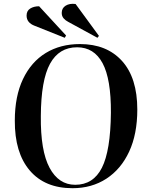

<svg xmlns="http://www.w3.org/2000/svg" viewBox="-20 -977 779 1011"><path d="M58 -342Q58 -470 101 -560.5Q144 -651 221 -698Q298 -745 401 -745Q542 -745 622.5 -656Q703 -567 703 -400Q703 -271 660 -178.5Q617 -86 540 -36Q463 14 362 14Q216 14 136.5 -79.5Q57 -173 58 -342ZM195 -366Q193 -183 241 -93.5Q289 -4 376 -4Q471 -4 516.5 -93.5Q562 -183 564 -383Q565 -561 520 -644.5Q475 -728 386 -728Q291 -728 243.5 -641.5Q196 -555 195 -366ZM339 -862Q325 -869 315 -880.5Q305 -892 305 -909Q305 -934 325.5 -947Q346 -960 378 -956L501 -788L493 -778ZM163 -841Q120 -857 120 -895Q120 -920 139 -932Q158 -944 186 -944L328 -790L321 -778Z"/></svg>

Font: Literata 72pt SemiBold
Style: Italic
Weight: 600
Italic angle: -2°
Designer: Latin by Veronika Burian and Jose Scaglione. Greek by Irene Vlachou. Cyrillic by Vera Evstafieva
Foundry: TypeTogether
Version: Version 3.002